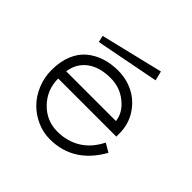

<svg xmlns="http://www.w3.org/2000/svg" viewBox="-150 -734 899 899"><g transform="rotate(45 300.0 -284.0)"><path d="M433.1 -580.1 444.8 -533.2 129.9 -472.2 122.1 -504.9ZM65.9 -223.1Q65.9 -279.3 83.5 -322Q101.1 -364.7 132.1 -390.4Q163.1 -416 202.6 -429Q242.2 -441.9 289.1 -441.9Q344.2 -441.9 392.1 -417.5Q439.9 -393.1 470.5 -345.2Q501 -297.4 501 -236.8V-216.8H116.2Q116.2 -142.6 166.5 -90.3Q216.8 -38.1 289.1 -38.1Q353.5 -38.1 404.3 -69.1Q455.1 -100.1 485.8 -162.1L528.8 -137.2Q444.8 12.2 289.1 12.2Q245.1 12.2 204.3 -5.9Q163.6 -23.9 133.1 -54.7Q102.5 -85.4 84.2 -129.6Q65.9 -173.8 65.9 -223.1ZM448.2 -267.1Q442.9 -316.9 396.5 -354.5Q350.1 -392.1 289.1 -392.1Q214.8 -392.1 170.7 -358.4Q126.5 -324.7 119.1 -267.1Z"/></g></svg>

Font: Compagnon Roman
Style: Regular
Weight: 400
Designer: Juliette Duhe, Lea Pradine
Foundry: Velvetyne Type Foundry
Version: Version 1.000;PS 001.000;hotconv 1.0.88;makeotf.lib2.5.64775